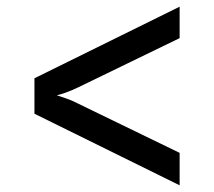

<svg xmlns="http://www.w3.org/2000/svg" viewBox="-20 -617 640 574"><path d="M517 -63 83 -277V-383L517 -597V-503L212 -355Q193 -346 176 -340Q159 -334 150 -332Q159 -329 177 -323Q195 -317 212 -308L517 -160Z"/></svg>

Font: Pitagon Sans Mono Medium
Style: Regular
Weight: 500
Monospace: yes
Designer: Travis Tran
Foundry: Pitagon
Version: Version 1.001; ttfautohint (v1.8.4.7-5d5b);gftools[0.9.26]